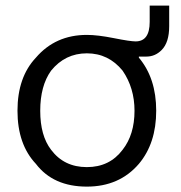

<svg xmlns="http://www.w3.org/2000/svg" viewBox="-20 -657 653 692"><path d="M589.8 -636.7V-562.5Q589.8 -503.9 562.5 -476.6Q539.1 -453.1 507.8 -453.1H480.5V-449.2Q543 -375 543 -257.8Q543 -140.6 480.5 -66.4Q410.2 15.6 293 15.6Q171.9 15.6 109.4 -66.4Q43 -136.7 43 -257.8Q43 -378.9 109.4 -449.2Q179.7 -531.2 293 -531.2Q332 -531.2 390.6 -519.5Q449.2 -507.8 468.8 -507.8Q519.5 -507.8 519.5 -578.1V-636.7ZM293 -464.8Q214.8 -464.8 164.1 -402.3Q125 -347.7 125 -257.8Q125 -168 164.1 -117.2Q210.9 -54.7 293 -54.7Q375 -54.7 421.9 -117.2Q464.8 -171.9 464.8 -257.8Q464.8 -339.8 421.9 -402.3Q371.1 -464.8 293 -464.8Z"/></svg>

Font: 和音 by 宁静之雨，公众号njzyshare
Style: Regular
Weight: 400
Designer: Steve Matteson
Foundry: Ascender Corporation
Version: Version 6.00;June 8, 2018;FontCreator 11.0.0.2388 32-bit